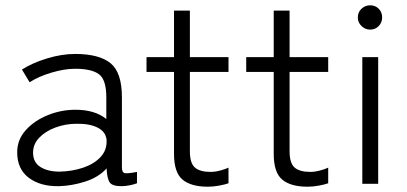

<svg xmlns="http://www.w3.org/2000/svg" viewBox="-20 -695 1540 726"><path d="M202 9Q132 10 88.5 -23Q45 -56 45 -119Q45 -167 77.5 -203Q110 -239 160.5 -259.5Q211 -280 265 -280Q339 -280 382 -245V-327Q382 -394 354 -414.5Q326 -435 264 -435Q224 -435 175 -420.5Q126 -406 92 -384L63 -432Q102 -457 157.5 -474Q213 -491 264 -491Q355 -491 398 -456Q441 -421 441 -327V-62Q441 -43 451.5 -40.5Q462 -38 498 -45V-2Q488 2 471 5.5Q454 9 439 9Q405 9 395 -5Q385 -19 383 -58Q352 -24 301 -8Q250 8 202 9ZM205 -46Q253 -47 294.5 -61Q336 -75 360.5 -101.5Q385 -128 383 -166Q380 -197 349 -212.5Q318 -228 269 -227Q228 -227 190 -213Q152 -199 128.5 -174.5Q105 -150 105 -118Q105 -81 133 -63.5Q161 -46 205 -46Z M766 11Q702 11 670 -16Q638 -43 638 -113V-423H534V-479H638V-655H698V-479H844V-423H698V-123Q698 -78 717 -61.5Q736 -45 776 -45Q793 -45 812 -50Q831 -55 844 -61V-2Q830 3 808 7Q786 11 766 11Z M1143 11Q1079 11 1047 -16Q1015 -43 1015 -113V-423H911V-479H1015V-655H1075V-479H1221V-423H1075V-123Q1075 -78 1094 -61.5Q1113 -45 1153 -45Q1170 -45 1189 -50Q1208 -55 1221 -61V-2Q1207 3 1185 7Q1163 11 1143 11Z M1350 0V-479H1410V0ZM1380 -583Q1361 -583 1347 -596.5Q1333 -610 1333 -629Q1333 -649 1347 -662Q1361 -675 1380 -675Q1399 -675 1412 -662Q1425 -649 1425 -629Q1425 -610 1412 -596.5Q1399 -583 1380 -583Z"/></svg>

Font: Zen Kaku Gothic Antique
Style: Regular
Weight: 400
Designer: Yoshimichi Ohira
Foundry: Positype
Version: Version 1.001